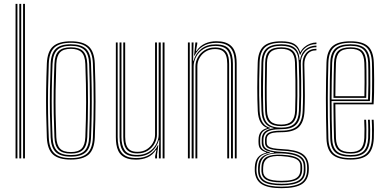

<svg xmlns="http://www.w3.org/2000/svg" viewBox="-20 -820 2001 994"><path d="M99.5 0V-800H109.2V0ZM60.5 0V-800H70.2V0ZM80 0V-800H89.8V0Z M346.8 6.2Q283 6.2 254.1 -20.4Q225.2 -47 222.5 -108.2Q220 -172.5 219 -233.2Q218 -294 218.9 -357Q219.8 -420 222.5 -490.8Q225.2 -553.8 254.8 -580Q284.2 -606.2 346.8 -606.2Q409 -606.2 438.6 -580.1Q468.2 -554 470.8 -490.8Q474.8 -386.8 474.6 -294.1Q474.5 -201.5 470.8 -108.2Q468.2 -45.8 438.8 -19.8Q409.2 6.2 346.8 6.2ZM346.8 -1.5Q404.8 -1.5 431.8 -26.1Q458.8 -50.8 461 -108.8Q464.8 -200 464.9 -292.1Q465 -384.2 461 -490.5Q458.8 -549 431.8 -573.8Q404.8 -598.5 346.8 -598.5Q288.2 -598.5 261.5 -573.6Q234.8 -548.8 232.5 -490.5Q229.8 -419.8 228.8 -356.9Q227.8 -294 228.8 -233.5Q229.8 -173 232.5 -108.8Q234.8 -51.2 261.5 -26.4Q288.2 -1.5 346.8 -1.5ZM346.8 -9.2Q292.5 -9.2 268.5 -32.8Q244.5 -56.2 242.2 -109Q239.5 -174 238.5 -234.1Q237.5 -294.2 238.5 -356.6Q239.5 -419 242.2 -490Q244.5 -544 268.9 -567.4Q293.2 -590.8 346.8 -590.8Q398.2 -590.8 423.8 -568.4Q449.2 -546 451.2 -490Q454 -419.5 454.8 -355.1Q455.5 -290.8 454.6 -229.9Q453.8 -169 451.2 -109.2Q449.2 -55 424.4 -32.1Q399.5 -9.2 346.8 -9.2ZM346.8 -17.2Q395.5 -17.2 417.5 -38.8Q439.5 -60.2 441.5 -109.8Q445.2 -204.2 445.4 -293.8Q445.5 -383.2 441.5 -489.5Q439.5 -541 416.6 -561.9Q393.8 -582.8 346.8 -582.8Q298 -582.8 276.1 -561.1Q254.2 -539.5 252 -489.5Q249.2 -420 248.2 -358.1Q247.2 -296.2 248.2 -235.6Q249.2 -175 252 -109.5Q254.2 -59.8 276.4 -38.5Q298.5 -17.2 346.8 -17.2ZM346.8 -25Q303.2 -25 283.4 -44.8Q263.5 -64.5 261.8 -109.8Q259.2 -171 258.1 -230.1Q257 -289.2 257.9 -352.6Q258.8 -416 261.8 -489.5Q263.5 -535.8 283.6 -555.4Q303.8 -575 346.8 -575Q390.2 -575 410 -555.1Q429.8 -535.2 431.8 -489Q435.8 -382 435.6 -292.8Q435.5 -203.5 431.8 -110Q429.8 -64.2 409.9 -44.6Q390 -25 346.8 -25ZM346.8 -32.8Q385 -32.8 402.6 -50.8Q420.2 -68.8 421.8 -110.2Q425.5 -202.5 425.8 -290.9Q426 -379.2 421.8 -488.8Q420.2 -531.8 402.2 -549.5Q384.2 -567.2 346.8 -567.2Q308.2 -567.2 290.9 -549Q273.5 -530.8 271.5 -489.2Q268.8 -415.2 267.9 -352.2Q267 -289.2 268 -230.5Q269 -171.8 271.5 -110Q273.5 -69.5 290.5 -51.1Q307.5 -32.8 346.8 -32.8Z M684 6.5Q658.8 6.5 640.8 0.9Q622.8 -4.8 610.9 -14.9Q599 -25 592.2 -39.4Q585.5 -53.8 582.6 -71.4Q579.8 -89 579.8 -109.5V-600H589.2V-110Q589.2 -86 593.5 -66.2Q597.8 -46.5 608.4 -32Q619 -17.5 637.8 -9.6Q656.5 -1.8 685.8 -1.8Q727.8 -1.8 755.6 -20.2Q783.5 -38.8 797 -68.2H799.5L793 -19.8V0H783.2V-12L790 -44H787.5Q770.2 -17 743.5 -5.2Q716.8 6.5 684 6.5ZM822 0V-600H831.8V0ZM691.2 -25.8Q669 -25.8 654.8 -32.2Q640.5 -38.8 632.5 -50.2Q624.5 -61.8 621.4 -77.4Q618.2 -93 618.2 -111V-600H628V-111Q628 -88 633.5 -70.6Q639 -53.2 652.8 -43.6Q666.5 -34 691.8 -34Q718.5 -34 739 -46.5Q759.5 -59 771.1 -79.5Q782.8 -100 782.8 -123.2V-600H792.5V-123.5Q792.5 -99.8 780.5 -77.4Q768.5 -55 745.9 -40.4Q723.2 -25.8 691.2 -25.8ZM687.8 -9.8Q637.2 -9.8 618.1 -35.6Q599 -61.5 599 -110.2V-600H608.8V-110.5Q608.8 -67.5 625.4 -42.6Q642 -17.8 689.5 -17.8Q725 -17.8 750 -33.2Q775 -48.8 788.2 -73.1Q801.5 -97.5 801.5 -123.5V-600H812.2V0H802.5V-32L804.8 -94.8H802.2Q792 -56.8 762.5 -33.1Q733 -9.5 687.8 -9.8Z M1195.8 0V-490Q1195.8 -514.2 1191.4 -534Q1187 -553.8 1176.4 -568.2Q1165.8 -582.8 1146.9 -590.5Q1128 -598.2 1098.8 -598.2Q1058 -598.2 1029.8 -580.1Q1001.5 -562 987.2 -531.8H984.8L991.5 -600H1001.2V-593L994.5 -556H996.8Q1015.2 -582.8 1041.6 -594.6Q1068 -606.5 1100.5 -606.5Q1125.5 -606.5 1143.6 -600.9Q1161.8 -595.2 1173.6 -585.1Q1185.5 -575 1192.5 -560.6Q1199.5 -546.2 1202.4 -528.6Q1205.2 -511 1205.2 -490.5V0ZM952.8 0V-600H962.5V0ZM991.8 0V-476.5Q991.8 -500.5 1003.9 -522.8Q1016 -545 1038.8 -559.6Q1061.5 -574.2 1093.5 -574.2Q1115 -574.2 1129.2 -568.1Q1143.5 -562 1151.6 -550.8Q1159.8 -539.5 1163 -523.9Q1166.2 -508.2 1166.2 -489V0H1156.5V-489Q1156.5 -512.8 1151.1 -530Q1145.8 -547.2 1131.9 -556.6Q1118 -566 1092.5 -566Q1066 -566 1045.5 -553.5Q1025 -541 1013.4 -520.6Q1001.8 -500.2 1001.8 -476.8L1001.5 0ZM972.2 0V-600H982L979.8 -505.2H982Q992.5 -543.5 1022 -567Q1051.5 -590.5 1096.5 -590.2Q1148.5 -590.2 1167.1 -563.9Q1185.8 -537.5 1185.8 -489.8V0H1176V-489.5Q1176 -534.2 1158.8 -558.2Q1141.5 -582.2 1095 -582.2Q1059.5 -582.2 1034.4 -566.8Q1009.2 -551.2 995.9 -526.9Q982.5 -502.5 982.5 -476.5V0Z M1437.5 154.2Q1368.2 154.2 1335.5 133.9Q1302.8 113.5 1299.2 67.8Q1299 62.2 1299 57.2Q1299 52.2 1299.2 45.2Q1300.8 12.8 1314.8 -4.6Q1328.8 -22 1357.8 -29.2V-31.5Q1337.8 -37.8 1328.4 -48.6Q1319 -59.5 1318.5 -79Q1318.2 -84.2 1318.2 -88.9Q1318.2 -93.5 1318.5 -98.5Q1318.8 -121.5 1329.4 -136.1Q1340 -150.8 1362.2 -156.2V-158.5Q1341 -166 1328.8 -187.5Q1316.5 -209 1314.5 -245.5Q1313.2 -275.8 1312.5 -305.5Q1311.8 -335.2 1311.9 -365.6Q1312 -396 1312.6 -428.1Q1313.2 -460.2 1314.2 -495Q1316.2 -554.5 1344.6 -580.4Q1373 -606.2 1435.8 -606.2Q1480 -606.2 1502.8 -593.2Q1525.5 -580.2 1533.5 -551.2H1536Q1543 -565.5 1556 -576.5Q1569 -587.5 1585.4 -593.8Q1601.8 -600 1618.2 -600V-591.5Q1587 -591.8 1564.8 -575.4Q1542.5 -559 1535.2 -536.8H1532.5Q1525.2 -569.5 1502.9 -584Q1480.5 -598.5 1435.8 -598.5Q1378 -598.5 1351.8 -574.6Q1325.5 -550.8 1324 -495.2Q1322.5 -448.5 1321.9 -407.1Q1321.2 -365.8 1321.8 -326.4Q1322.2 -287 1324 -245.8Q1326 -207.2 1340 -185.8Q1354 -164.2 1379.2 -158V-155.8Q1351 -150 1339.1 -136.5Q1327.2 -123 1327 -98.5Q1326.8 -93.2 1326.8 -88.9Q1326.8 -84.5 1327 -78.8Q1327.5 -59.2 1338.9 -48.4Q1350.2 -37.5 1377 -31.5V-28.8Q1340.5 -24 1325.1 -6.5Q1309.8 11 1308.2 45.2Q1307.8 52.5 1307.6 56.9Q1307.5 61.2 1308 67.8Q1311.2 109.5 1341.2 128Q1371.2 146.5 1437.5 146.5Q1506.8 146.5 1537.2 126.9Q1567.8 107.2 1569.8 62Q1570.2 55.2 1570.1 49.6Q1570 44 1569.5 36.8Q1566.8 -1.5 1536.2 -19.6Q1505.8 -37.8 1438.5 -40.2Q1407.8 -41.8 1388.9 -46Q1370 -50.2 1361.4 -58.2Q1352.8 -66.2 1352.2 -78.8Q1352 -84 1352 -89Q1352 -94 1352 -98.5Q1352.8 -123.2 1372.1 -133.4Q1391.5 -143.5 1435.8 -143.5Q1494.2 -143.5 1519.6 -168.1Q1545 -192.8 1547 -246.8Q1548.8 -288.5 1548.9 -324.2Q1549 -360 1548.2 -399Q1547.5 -438 1546.5 -489Q1546 -523 1565.1 -545.4Q1584.2 -567.8 1618.2 -567.5V-559.5Q1585.8 -559.5 1570.2 -537.8Q1554.8 -516 1555.5 -484.8Q1556.5 -438.5 1557.4 -400.2Q1558.2 -362 1558.2 -325.2Q1558.2 -288.5 1556.5 -246Q1554 -187.2 1526.2 -161.4Q1498.5 -135.5 1435.8 -135.5Q1410.8 -135.5 1394.2 -132.4Q1377.8 -129.2 1369.4 -121.2Q1361 -113.2 1360.5 -98.2Q1360.5 -94.2 1360.5 -89.5Q1360.5 -84.8 1360.8 -80Q1361.2 -69 1369.6 -62.4Q1378 -55.8 1395.2 -52.6Q1412.5 -49.5 1438.8 -48.2Q1510.5 -45.2 1542.6 -25.5Q1574.8 -5.8 1578.2 37Q1578.8 44 1578.9 49.9Q1579 55.8 1578.5 62Q1576.5 111 1543.8 132.6Q1511 154.2 1437.5 154.2ZM1437.5 131.5Q1476.8 131.5 1502.1 124.5Q1527.5 117.5 1539.9 102.4Q1552.2 87.2 1552.5 62.8Q1552.8 55.5 1552.8 49.9Q1552.8 44.2 1552.2 36.8Q1551.5 17 1539.6 3.8Q1527.8 -9.5 1503 -16.8Q1478.2 -24 1438.8 -25.8Q1379.8 -28.5 1353.6 -11.6Q1327.5 5.2 1325.2 45.5Q1324.8 52.2 1324.6 57Q1324.5 61.8 1325 68.2Q1327 102.2 1353.6 116.9Q1380.2 131.5 1437.5 131.5ZM1437.5 124Q1382.5 124 1358.9 110.6Q1335.2 97.2 1333.5 67.8Q1333.2 62.2 1333.4 57.5Q1333.5 52.8 1333.8 45.2Q1335 5.5 1361 -8Q1387 -21.5 1438.5 -19Q1475.2 -17.5 1498 -11Q1520.8 -4.5 1531.6 7.2Q1542.5 19 1543.8 36.8Q1544.5 45 1544.4 50.5Q1544.2 56 1544 62.2Q1542.5 95.2 1517.8 109.6Q1493 124 1437.5 124ZM1437.5 116.2Q1471.5 116.2 1492.6 110.8Q1513.8 105.2 1524 93.2Q1534.2 81.2 1535 62Q1535.2 55.8 1535.2 49.8Q1535.2 43.8 1535 36.8Q1534.2 21.5 1524.6 11.6Q1515 1.8 1493.9 -3.9Q1472.8 -9.5 1437.2 -11.8Q1388.2 -15 1365.9 -0.9Q1343.5 13.2 1342.5 45.2Q1342.2 52 1342.2 57.1Q1342.2 62.2 1342.2 67.8Q1343 92.2 1365.1 104.2Q1387.2 116.2 1437.5 116.2ZM1437.5 139.2Q1375.5 139.2 1346.9 122.6Q1318.2 106 1316.2 67.8Q1316 61.8 1316 57.1Q1316 52.5 1316.2 45.2Q1317.2 9.8 1336.8 -7.4Q1356.2 -24.5 1398.5 -29V-31.2Q1365.5 -35.5 1350.6 -46.5Q1335.8 -57.5 1335 -78.8Q1335 -84.5 1335 -89Q1335 -93.5 1335 -98.5Q1335.2 -124.2 1351 -138.1Q1366.8 -152 1396.2 -155.8V-157.5Q1367.5 -162.8 1351.4 -184.2Q1335.2 -205.8 1333.8 -246Q1332 -285.5 1331.5 -325Q1331 -364.5 1331.6 -406.4Q1332.2 -448.2 1333.5 -495Q1335 -546.5 1359.4 -568.6Q1383.8 -590.8 1435.8 -590.8Q1484 -590.8 1506.2 -571.6Q1528.5 -552.5 1531 -509.5H1533.5Q1536.8 -531.8 1547.8 -548.4Q1558.8 -565 1576.8 -574.2Q1594.8 -583.5 1618.2 -584V-575.5Q1580.2 -575.8 1558.5 -550.8Q1536.8 -525.8 1537.5 -492.5Q1538.8 -442.5 1539.2 -401.9Q1539.8 -361.2 1539.2 -323.9Q1538.8 -286.5 1537.2 -246.2Q1535.2 -196 1511.8 -173.5Q1488.2 -151 1435.5 -151.2Q1404.5 -151.2 1384.4 -146.1Q1364.2 -141 1354.2 -129.6Q1344.2 -118.2 1343.8 -99Q1343.5 -93.8 1343.6 -88.9Q1343.8 -84 1343.8 -79Q1344.8 -55.5 1367.2 -45.6Q1389.8 -35.8 1438.2 -33.8Q1478.5 -32 1505.4 -24.4Q1532.2 -16.8 1546.1 -1.9Q1560 13 1561 36.8Q1561.5 43.5 1561.5 49.5Q1561.5 55.5 1561.5 62Q1560.5 103.8 1530.8 121.5Q1501 139.2 1437.5 139.2ZM1435.8 -159.2Q1483.5 -159.2 1504.6 -180.1Q1525.8 -201 1527.5 -246.5Q1529.2 -287.2 1529.5 -324.6Q1529.8 -362 1529.1 -403.1Q1528.5 -444.2 1526.8 -496.5Q1525.2 -544.2 1502.9 -563.5Q1480.5 -582.8 1435.8 -582.8Q1385.8 -582.8 1365 -561.5Q1344.2 -540.2 1343.2 -494.8Q1341.8 -424.5 1341.5 -366.4Q1341.2 -308.2 1343.2 -245.2Q1344.8 -200 1366.6 -179.6Q1388.5 -159.2 1435.8 -159.2ZM1435.8 -167Q1392.8 -167 1373.4 -185.9Q1354 -204.8 1352.8 -245.8Q1351 -306.8 1351.2 -365.9Q1351.5 -425 1352.8 -494.8Q1353.8 -537.8 1373.1 -556.4Q1392.5 -575 1435.8 -575Q1477.5 -575 1496.6 -556.5Q1515.8 -538 1517 -497Q1518.8 -444.2 1519.4 -402.9Q1520 -361.5 1519.6 -324.4Q1519.2 -287.2 1517.8 -247Q1516.5 -206.8 1497.8 -186.9Q1479 -167 1435.8 -167ZM1435.8 -175Q1472.5 -175 1489.6 -192.2Q1506.8 -209.5 1508 -247.5Q1509.2 -286.5 1509.6 -323.6Q1510 -360.8 1509.4 -402.6Q1508.8 -444.5 1507.2 -497.2Q1506 -534.8 1488.4 -551Q1470.8 -567.2 1435.8 -567.2Q1398.2 -567.2 1380.8 -550.5Q1363.2 -533.8 1362.2 -494.5Q1361 -426.5 1360.5 -367Q1360 -307.5 1362.2 -245.8Q1363.8 -208.8 1381 -191.9Q1398.2 -175 1435.8 -175Z M1795 6.2Q1731.5 6.2 1701.8 -18.8Q1672 -43.8 1670.2 -103.2Q1668.5 -161.5 1667.9 -213.4Q1667.2 -265.2 1667.2 -312.9Q1667.2 -360.5 1668.1 -405.8Q1669 -451 1670.2 -495.8Q1672.2 -555 1701.4 -580.6Q1730.5 -606.2 1794.8 -606.2Q1856.8 -606.2 1884.8 -581Q1912.8 -555.8 1915.2 -496.8Q1915.8 -488.5 1916.2 -464.6Q1916.8 -440.8 1917 -408.4Q1917.2 -376 1916.6 -342.1Q1916 -308.2 1914 -280H1716.2Q1716.5 -250.5 1716.9 -222.4Q1717.2 -194.2 1717.9 -165.5Q1718.5 -136.8 1719.2 -105.2Q1720.5 -66.8 1737.8 -49.8Q1755 -32.8 1795 -32.8Q1831 -32.8 1847.6 -49.6Q1864.2 -66.5 1866.2 -105.8Q1867.2 -124.8 1867 -152.9Q1866.8 -181 1865.5 -200H1875.2Q1876.8 -176.5 1876.9 -148.6Q1877 -120.8 1876.2 -105.2Q1874 -62.2 1855 -43.6Q1836 -25 1795 -25Q1750.2 -25 1730.5 -43.8Q1710.8 -62.5 1709.2 -105Q1708.2 -140.5 1707.6 -171.5Q1707 -202.5 1706.8 -231.4Q1706.5 -260.2 1706.2 -288.5H1904.5Q1905.8 -314.8 1906.2 -347.1Q1906.8 -379.5 1906.6 -410.6Q1906.5 -441.8 1906.2 -465.1Q1906 -488.5 1905.5 -496.2Q1903.2 -551.5 1877.2 -575Q1851.2 -598.5 1794.8 -598.5Q1735 -598.5 1708.4 -574.4Q1681.8 -550.2 1680 -494.8Q1678.8 -451.8 1677.9 -406.6Q1677 -361.5 1677 -313.5Q1677 -265.5 1677.6 -213.5Q1678.2 -161.5 1680 -104.5Q1681.5 -49.5 1708.1 -25.5Q1734.8 -1.5 1795 -1.5Q1851 -1.5 1876.9 -25.2Q1902.8 -49 1905.5 -104.2Q1906 -113.5 1906.1 -130.6Q1906.2 -147.8 1905.9 -166.6Q1905.5 -185.5 1904.5 -200H1914.2Q1915.8 -178.2 1915.9 -148.9Q1916 -119.5 1915.2 -103.8Q1912.2 -44.8 1884.2 -19.2Q1856.2 6.2 1795 6.2ZM1795 -9.2Q1741.5 -9.2 1716.4 -30.9Q1691.2 -52.5 1689.8 -104.5Q1688.2 -160 1687.5 -211Q1686.8 -262 1686.8 -309.9Q1686.8 -357.8 1687.6 -403.6Q1688.5 -449.5 1689.8 -494.5Q1691.2 -546 1715.8 -568.4Q1740.2 -590.8 1794.8 -590.8Q1846.8 -590.8 1870.1 -568.6Q1893.5 -546.5 1895.8 -496Q1896.2 -485.8 1896.8 -452.4Q1897.2 -419 1897 -376.6Q1896.8 -334.2 1895 -296.8H1696.5Q1696.5 -253.5 1697.2 -204.1Q1698 -154.8 1699.5 -104.8Q1701 -57.5 1723.5 -37.4Q1746 -17.2 1795 -17.2Q1841.2 -17.2 1862.4 -37.6Q1883.5 -58 1886 -105Q1886.8 -119.2 1886.6 -148.5Q1886.5 -177.8 1885 -200H1894.8Q1896.2 -177.8 1896.4 -148.5Q1896.5 -119.2 1895.8 -104.5Q1893.2 -53.5 1869.8 -31.4Q1846.2 -9.2 1795 -9.2ZM1696.5 -305.2H1885.5Q1887 -343.5 1887.1 -383.2Q1887.2 -423 1886.9 -453.8Q1886.5 -484.5 1886 -495.5Q1884 -541.8 1863.1 -562.2Q1842.2 -582.8 1794.8 -582.8Q1743.8 -582.8 1722.4 -561.5Q1701 -540.2 1699.5 -494Q1698 -446.8 1697.4 -399.1Q1696.8 -351.5 1696.5 -305.2ZM1706.5 -313.5Q1706.5 -342 1706.8 -371Q1707 -400 1707.6 -430.4Q1708.2 -460.8 1709.2 -493.8Q1710.8 -537.5 1730.6 -556.2Q1750.5 -575 1794.8 -575Q1837.8 -575 1856.1 -555.9Q1874.5 -536.8 1876.2 -495Q1876.8 -483.2 1877.1 -453.8Q1877.5 -424.2 1877.4 -386.9Q1877.2 -349.5 1876 -313.5ZM1716.2 -322H1866.5Q1867.2 -358.2 1867.4 -393.9Q1867.5 -429.5 1867.1 -456.8Q1866.8 -484 1866.2 -494.5Q1864.8 -532.8 1848.5 -550Q1832.2 -567.2 1794.8 -567.2Q1755 -567.2 1737.8 -549.9Q1720.5 -532.5 1719.2 -493.5Q1718.2 -462 1717.6 -433.2Q1717 -404.5 1716.8 -377.2Q1716.5 -350 1716.2 -322Z"/></svg>

Font: Big Shoulders Inline Text Thin ExtraLight
Style: Regular
Weight: 250
Version: Version 2.002